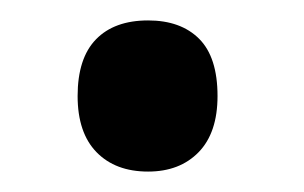

<svg xmlns="http://www.w3.org/2000/svg" viewBox="-20 -446 298 188"><path d="M125 -426Q157 -426 175 -408Q193 -390 193 -352Q193 -316 174.5 -297Q156 -278 125 -278Q93 -278 74.5 -297Q56 -316 56 -352Q56 -389 74 -407.5Q92 -426 125 -426Z"/></svg>

Font: Noto Sans Display Medium Narrow
Style: Regular
Weight: 500
Width: 4
Designer: Monotype Design team
Foundry: Monotype Imaging Inc.
Version: Version 1.000